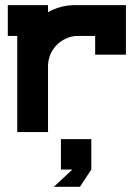

<svg xmlns="http://www.w3.org/2000/svg" viewBox="-20 -505 511 734"><path d="M461.4 -485.4V-295.9H343.8V-367.7H275.4Q253.4 -367.2 234.4 -358.4Q213.4 -349.6 197.8 -334Q181.2 -316.9 172.4 -296.9Q165 -277.8 163.6 -256.8V0H45.9V-367.7H9.8V-485.4H163.6V-458.5Q166.5 -460 171.9 -462.6Q177.2 -465.3 178.7 -466.3Q217.3 -484.4 261.7 -485.4ZM212.9 26.9H329.1V143.1L285.6 209H186L256.8 143.1H212.9Z"/></svg>

Font: Sangha Kali
Style: Regular
Weight: 400
Designer: Seslavinskaya Anna
Foundry: Popkern
Version: Version 2.000;PS 002.000;hotconv 1.0.88;makeotf.lib2.5.64775